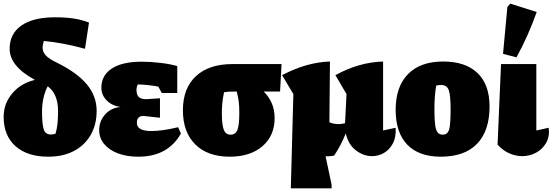

<svg xmlns="http://www.w3.org/2000/svg" viewBox="-23 -847 3036 1055"><path d="M242 14Q127 14 62 -44Q-3 -102 -3 -205Q-3 -278 44.5 -334Q92 -390 169 -408Q30 -483 30 -579Q30 -662 95 -707Q160 -752 280 -752Q339 -752 383.5 -745Q428 -738 466 -723L444 -579Q382 -596 326 -606.5Q270 -617 218 -622Q211 -601 211 -586Q211 -561 229 -542Q247 -523 291 -502Q402 -447 455 -382.5Q508 -318 508 -238Q508 -162 475 -105Q442 -48 382.5 -17Q323 14 242 14ZM208 -234Q208 -166 217 -137Q226 -108 256 -108Q267 -108 282 -112Q290 -139 293 -168.5Q296 -198 296 -237Q296 -331 239 -373Q208 -312 208 -234Z M737 14Q673 14 624.5 -4.5Q576 -23 549 -56Q522 -89 522 -132Q522 -182 555 -218.5Q588 -255 639 -259Q592 -266 563 -295.5Q534 -325 534 -365Q534 -433 591.5 -470.5Q649 -508 755 -508Q805 -508 859 -501.5Q913 -495 951 -484V-336H866L847 -371Q789 -382 734 -383Q727 -368 727 -353Q727 -326 739.5 -314Q752 -302 780 -302L856 -307V-200L765 -210Q729 -210 729 -172Q729 -127 809 -127Q837 -127 873.5 -132Q910 -137 956 -148L971 -113Q899 14 737 14Z M1486 -198Q1486 -101 1419 -43.5Q1352 14 1239 14Q1118 14 1050 -53.5Q982 -121 982 -241Q982 -362 1053.5 -428.5Q1125 -495 1255 -495H1524L1516 -344H1426Q1486 -285 1486 -198ZM1265 -344Q1243 -344 1230.5 -343Q1218 -342 1208 -340Q1201 -307 1198.5 -279Q1196 -251 1196 -229Q1196 -162 1206.5 -134.5Q1217 -107 1244 -107Q1271 -107 1281.5 -133Q1292 -159 1292 -229Q1292 -262 1289 -287Q1286 -312 1278 -344Z M1575 188 1589 -330 1527 -434Q1662 -505 1790 -509L1787 -175Q1811 -165 1837 -165Q1854 -165 1873 -170L1881 -330L1820 -434Q1949 -505 2082 -509V-130L2151 -145Q2154 -93 2135.5 -58.5Q2117 -24 2086.5 -6.5Q2056 11 2021 11Q1975 11 1933 -20.5Q1891 -52 1877 -114Q1849 -45 1813 8Q1803 10 1793 11Q1783 12 1773 12Q1769 12 1766 12L1799 167V188Z M2399 14Q2278 14 2214.5 -52.5Q2151 -119 2151 -243Q2151 -371 2219 -440Q2287 -509 2412 -509Q2535 -509 2601 -445.5Q2667 -382 2667 -262Q2667 -128 2598.5 -57Q2530 14 2399 14ZM2410 -107Q2427 -107 2436.5 -118.5Q2446 -130 2449.5 -160.5Q2453 -191 2453 -246Q2453 -323 2443 -351.5Q2433 -380 2401 -380Q2390 -380 2374 -377Q2364 -323 2364 -246Q2364 -191 2368 -161Q2372 -131 2382 -119Q2392 -107 2410 -107Z M2711 -52 2730 -495H2924V-130L2992 -145Q2998 -97 2978 -62Q2958 -27 2922.5 -8Q2887 11 2846 11Q2811 11 2775.5 -4.5Q2740 -20 2711 -52ZM2815 -532 2741 -551 2765 -809 2781 -827 2926 -781Q2903 -716 2875.5 -654Q2848 -592 2815 -532Z"/></svg>

Font: Piazzolla Black
Style: Regular
Weight: 900
Designer: Juan Pablo del Peral
Foundry: Huerta Tipografica
Version: Version 1.330